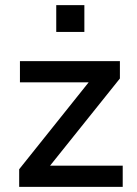

<svg xmlns="http://www.w3.org/2000/svg" viewBox="-20 -731 536 751"><path d="M55 0V-69L350 -438L352 -409H58V-492H449V-424L151 -52L150 -83H460V0ZM200 -606V-711H310V-606Z"/></svg>

Font: NunitoSans_10ptSemiBold
Style: Regular
Weight: 600
Designer: Vernon Adams
Foundry: Vernon Adams
Version: Version 3.101;gftools[0.9.27]